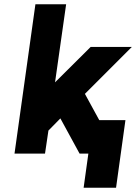

<svg xmlns="http://www.w3.org/2000/svg" viewBox="-20 -720 638 900"><path d="M48 0H191L207 -108L263 -165L353 0H531L378 -280L598 -500H405L238 -334L290 -700H146ZM372 160H524L568 -157H416Z"/></svg>

Font: Unageo
Style: ExtraBold-Italic
Weight: 800
Designer: Richard Sepsi
Foundry: Richard Sepsi
Version: Version 2.000